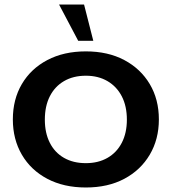

<svg xmlns="http://www.w3.org/2000/svg" viewBox="-20 -822 762 852"><path d="M361 10Q263 10 190 -28.5Q117 -67 77 -135.5Q37 -204 37 -292Q37 -381 77 -449Q117 -517 190 -555.5Q263 -594 361 -594Q459 -594 531.5 -555.5Q604 -517 644.5 -449Q685 -381 685 -292Q685 -204 644.5 -135.5Q604 -67 531.5 -28.5Q459 10 361 10ZM361 -98Q416 -98 457 -121.5Q498 -145 520.5 -188.5Q543 -232 543 -291Q543 -351 520.5 -394.5Q498 -438 457 -462Q416 -486 361 -486Q305 -486 264 -462Q223 -438 201 -394.5Q179 -351 179 -291Q179 -232 201 -188.5Q223 -145 264 -121.5Q305 -98 361 -98ZM327 -641 242 -802H353L394 -641Z"/></svg>

Font: Rokkitt
Style: Bold
Weight: 700
Designer: Vernon Adams
Foundry: Vernon Adams
Version: Version 3.103